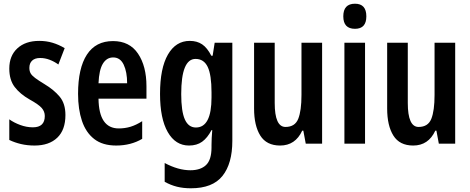

<svg xmlns="http://www.w3.org/2000/svg" viewBox="-20 -773 2529 1033"><path d="M332 -154Q332 -74 288 -32Q244 10 166 10Q127 10 93 2Q59 -6 30 -20V-131Q55 -113 89 -100.5Q123 -88 157 -88Q221 -88 221 -149Q221 -173 204.5 -192Q188 -211 139 -238Q88 -267 59 -305Q30 -343 30 -404Q30 -473 73.5 -513Q117 -553 191 -553Q229 -553 262.5 -543Q296 -533 328 -514L294 -426Q272 -442 247 -451.5Q222 -461 196 -461Q168 -461 153 -447Q138 -433 138 -408Q138 -391 144.5 -379Q151 -367 169 -353.5Q187 -340 220 -320Q270 -290 301 -253Q332 -216 332 -154Z M588 -552Q677 -552 722.5 -484.5Q768 -417 768 -309V-242H510Q512 -82 619 -82Q652 -82 682 -91Q712 -100 745 -121V-26Q684 10 605 10Q532 10 487 -25Q442 -60 421 -122.5Q400 -185 400 -268Q400 -406 447.5 -479Q495 -552 588 -552ZM589 -464Q554 -464 533.5 -430.5Q513 -397 510 -325H664Q664 -386 645.5 -425Q627 -464 589 -464Z M1001 -553Q1040 -553 1067.5 -534.5Q1095 -516 1117 -473H1124L1135 -543H1230V-15Q1230 107 1177 173.5Q1124 240 1007 240Q966 240 932 231.5Q898 223 866 205V104Q939 143 1004 143Q1059 143 1088.5 115Q1118 87 1118 20V7Q1118 -9 1119 -31Q1120 -53 1122 -73H1118Q1096 -31 1067.5 -10.5Q1039 10 997 10Q924 10 882.5 -62.5Q841 -135 841 -268Q841 -406 883.5 -479.5Q926 -553 1001 -553ZM1032 -456Q955 -456 955 -267Q955 -174 974.5 -130.5Q994 -87 1034 -87Q1118 -87 1118 -249V-276Q1118 -370 1097.5 -413Q1077 -456 1032 -456Z M1713 -543V0H1625L1612 -70H1606Q1569 10 1487 10Q1414 10 1380.5 -43.5Q1347 -97 1347 -189V-543H1458V-219Q1458 -90 1516 -90Q1567 -90 1584.5 -133.5Q1602 -177 1602 -262V-543Z M1890 -753Q1951 -753 1951 -685Q1951 -618 1890 -618Q1827 -618 1827 -685Q1827 -753 1890 -753ZM1944 -543V0H1833V-543Z M2429 -543V0H2341L2328 -70H2322Q2285 10 2203 10Q2130 10 2096.5 -43.5Q2063 -97 2063 -189V-543H2174V-219Q2174 -90 2232 -90Q2283 -90 2300.5 -133.5Q2318 -177 2318 -262V-543Z"/></svg>

Font: Noto Sans Lao UI ExtCond SemBd
Style: Regular
Weight: 600
Width: 2
Designer: Monotype Design Team
Foundry: Monotype Imaging Inc.
Version: Version 2.000; ttfautohint (v1.8.4.7-5d5b)